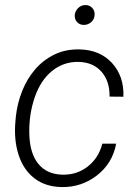

<svg xmlns="http://www.w3.org/2000/svg" viewBox="-20 -735 544 765"><path d="M227.1 -39.1Q284.7 -37.1 328.9 -71Q373 -105 387.7 -162.6H442.9Q428.2 -84 366 -35.9Q303.7 12.2 224.1 10.3Q160.2 8.8 116.7 -24.9Q73.2 -58.6 54 -118.2Q34.7 -177.7 41.5 -252.4L43.5 -273.4Q49.3 -324.7 68.6 -373Q87.9 -421.4 120.1 -458.7Q152.3 -496.1 197 -517.8Q241.7 -539.6 297.9 -538.1Q378.9 -536.1 426.8 -483.4Q474.6 -430.7 471.7 -349.6L416.5 -350.1Q417.5 -411.1 384.8 -448.7Q352.1 -486.3 295.4 -488.3Q234.9 -490.2 188.5 -453.1Q142.1 -416 118.7 -348.1Q95.2 -280.3 96.7 -204.1Q98.1 -125.5 131.8 -83.3Q165.5 -41 227.1 -39.1ZM277.8 -674.8Q279.3 -690.9 291 -702.6Q302.7 -714.4 319.3 -714.8Q336.4 -715.3 347.4 -703.6Q358.4 -691.9 356.9 -674.8Q356 -658.2 343.8 -647.2Q331.5 -636.2 315.4 -635.7Q298.3 -635.3 287.6 -646.5Q276.9 -657.7 277.8 -674.8Z"/></svg>

Font: RobotoInd Light
Style: Italic
Weight: 300
Italic angle: -12°
Designer: Google
Version: Version 2.001151; 2014